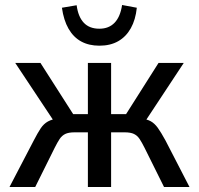

<svg xmlns="http://www.w3.org/2000/svg" viewBox="-20 -749 798 769"><path d="M18 0 115 -186Q131 -217 143 -235Q155 -253 172 -262.5Q189 -272 219 -276L203 -253L41 -497H142L273 -292H332V-497H425V-292H485L615 -497H716L555 -253L539 -276Q568 -272 583.5 -263.5Q599 -255 612 -237Q625 -219 643 -186L739 0H637L559 -157Q548 -179 539 -192.5Q530 -206 516.5 -212.5Q503 -219 479 -219H425V0H332V-219H279Q255 -219 241.5 -212.5Q228 -206 219 -192.5Q210 -179 199 -157L121 0ZM378 -566Q336 -566 305 -583Q274 -600 254.5 -634Q235 -668 228 -718L287 -728Q293 -682 315.5 -658Q338 -634 378 -634Q416 -634 439 -658Q462 -682 469 -729L528 -718Q523 -670 504 -636Q485 -602 453.5 -584Q422 -566 378 -566Z"/></svg>

Font: Nunito Sans 7pt Condensed Medium
Style: Regular
Weight: 500
Width: 3
Designer: Vernon Adams
Foundry: Vernon Adams
Version: Version 3.101;gftools[0.9.27]